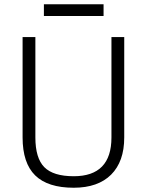

<svg xmlns="http://www.w3.org/2000/svg" viewBox="-20 -874 689 901"><path d="M326 7Q204 7 145 -51Q86 -109 86 -229V-700H146V-229Q146 -132 188 -89.5Q230 -47 326 -47Q503 -47 503 -229V-700H563V-229Q563 -172 547.5 -128.5Q532 -85 501.5 -54.5Q471 -24 427 -8.5Q383 7 326 7ZM466 -854V-799H186V-854Z"/></svg>

Font: Pathway Extreme 8pt Thin
Style: Regular
Weight: 100
Designer: Eduardo Rodriguez Tunni
Foundry: Eduardo Rodriguez Tunni
Version: Version 1.000